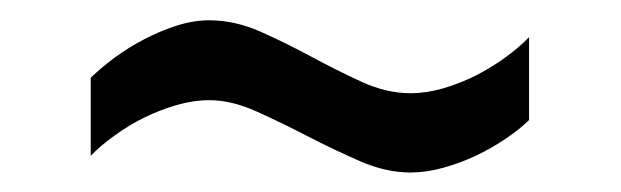

<svg xmlns="http://www.w3.org/2000/svg" viewBox="-20 -331 624 193"><path d="M190.3 -310.6Q174.4 -310.6 157.5 -305.2Q140.5 -299.7 124.7 -291.4Q108.8 -283.1 95 -272.9Q81.2 -262.6 71.2 -252.8V-174.4Q81.5 -185 95.5 -195Q109.4 -205.1 125 -212.8Q140.7 -220.5 157.5 -225.4Q174.3 -230.3 190.3 -230.3Q212.8 -230.3 238 -218.9Q263.3 -207.5 289.5 -193.9Q315.7 -180.4 341.8 -169Q368 -157.6 392.4 -157.6Q408.6 -157.6 425.4 -162.3Q442.2 -166.9 458.1 -174.4Q473.9 -181.8 487.9 -191.3Q502 -200.7 511.8 -210.3V-293.6Q501.5 -283 487.6 -273Q473.8 -263 458.1 -255Q442.3 -247.1 425.5 -242.2Q408.7 -237.3 392.4 -237.3Q368.5 -237.3 343.4 -248.8Q318.4 -260.3 293 -274Q267.6 -287.7 241.8 -299.2Q216 -310.6 190.3 -310.6Z"/></svg>

Font: Saysettha
Style: Regular
Weight: 400
Designer: John M. Durdin
Foundry: Lao Script for Windows
Version: Version 2.201